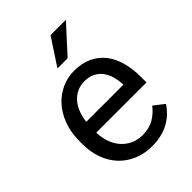

<svg xmlns="http://www.w3.org/2000/svg" viewBox="-219 -854 968 968"><g transform="rotate(-45 265.0 -369.5)"><path d="M287.6 9.8Q232.4 9.8 187.7 -9.3Q143.1 -28.3 111.3 -62.3Q79.6 -96.2 62.5 -143.1Q45.4 -189.9 45.4 -245.6V-266.1Q45.4 -330.6 64.7 -381.3Q84 -432.1 116.2 -466.8Q148.4 -501.5 189.9 -519.8Q231.4 -538.1 276.4 -538.1Q333 -538.1 374 -518.3Q415 -498.5 441.7 -463.9Q468.3 -429.2 481 -381.8Q493.7 -334.5 493.7 -278.8V-238.3H135.7Q136.7 -201.7 147.7 -169.9Q158.7 -138.2 179 -114.7Q199.2 -91.3 227.8 -77.6Q256.3 -64 292.5 -64Q340.3 -64 373.5 -83.5Q406.7 -103 431.6 -135.3L486.8 -92.3Q474.1 -72.8 456.1 -54.4Q438 -36.1 413.8 -21.7Q389.6 -7.3 358.4 1.2Q327.1 9.8 287.6 9.8ZM276.4 -463.9Q249 -463.9 226.1 -453.9Q203.1 -443.8 185.1 -424.8Q167 -405.8 155 -377.4Q143.1 -349.1 138.7 -312.5H403.3V-319.3Q401.9 -345.7 394.8 -371.6Q387.7 -397.5 372.8 -418Q357.9 -438.5 334.5 -451.2Q311 -463.9 276.4 -463.9ZM320.3 -749H429.7L298.8 -605.5H226.1Z"/></g></svg>

Font: RobotoDraft
Style: Regular
Weight: 400
Designer: Google
Foundry: Google
Version: Version 2.000988-w1; 2014